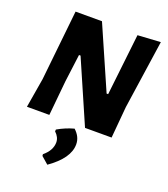

<svg xmlns="http://www.w3.org/2000/svg" viewBox="-165 -764 1021 1168"><g transform="rotate(20 345.5 -179.5)"><path d="M673 -648 608 -203 590 0H418L242 -404H232L209 -226L187 0H42L74 -190L122 -645H293L470 -241H480L525 -639ZM360 26Q402 64 402 113Q402 203 279 289L233 249L232 238Q284 195 284 143Q284 110 254 82L255 70Q305 41 360 26Z"/></g></svg>

Font: Alegreya Sans ExtraBold
Style: Italic
Weight: 800
Italic angle: -7°
Designer: Juan Pablo del Peral
Foundry: Huerta Tipografica
Version: Version 2.007